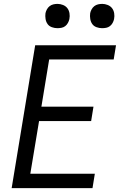

<svg xmlns="http://www.w3.org/2000/svg" viewBox="-20 -968 640 988"><path d="M40 0 161 -735H577L565 -662H233L193 -419H461L449 -345H181L136 -74H468L456 0ZM505 -823Q491 -823 477 -828Q463 -833 455 -844Q447 -855 444.5 -870Q442 -885 444 -900Q446 -910 451.5 -920Q457 -930 465.5 -936.5Q474 -943 484.5 -945.5Q495 -948 506 -948Q520 -948 534 -942.5Q548 -937 556.5 -926Q565 -915 567.5 -900Q570 -885 567 -870Q565 -860 559.5 -850Q554 -840 545.5 -833.5Q537 -827 526.5 -825Q516 -823 505 -823ZM275 -823Q261 -823 247 -828Q233 -833 225 -844Q217 -855 214.5 -870Q212 -885 214 -900Q216 -910 221.5 -920Q227 -930 235.5 -936.5Q244 -943 254.5 -945.5Q265 -948 276 -948Q290 -948 304 -942.5Q318 -937 326.5 -926Q335 -915 337.5 -900Q340 -885 337 -870Q335 -860 329.5 -850Q324 -840 315.5 -833.5Q307 -827 296.5 -825Q286 -823 275 -823Z"/></svg>

Font: Iosevka Aile Oblique
Style: Regular
Weight: 400
Italic angle: -9°
Designer: Belleve Invis
Foundry: Belleve Invis
Version: Version 31.1.0; ttfautohint (v1.8.4)